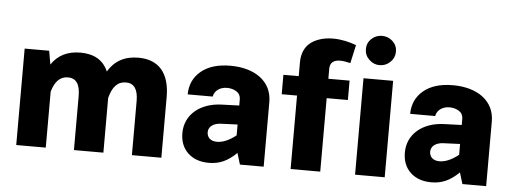

<svg xmlns="http://www.w3.org/2000/svg" viewBox="-51 -931 2885 1078"><g transform="rotate(5 1391.5 -392.5)"><path d="M69.3 0H235.8V-315.4C252.4 -374.5 282.7 -403.8 326.2 -403.8C371.6 -403.8 394.5 -371.1 394.5 -305.7V0H560.5V-310.1H561C577.1 -372.1 606 -403.8 652.8 -403.8C698.2 -403.8 721.2 -371.1 721.2 -305.7V0H887.2V-342.8C887.2 -476.1 825.7 -548.3 710.4 -548.3C633.3 -548.3 576.7 -517.6 540 -455.6C513.2 -517.6 460.9 -548.3 383.8 -548.3C311 -548.3 256.3 -521 220.7 -466.8L207.5 -543.5H69.3Z M1463.9 -364.7C1463.9 -481 1366.7 -548.3 1229.5 -548.3C1159.2 -548.3 1104 -531.7 1064.5 -499C1024.4 -465.8 1003.9 -421.9 1003.4 -367.2H1144.5C1149.9 -399.9 1180.2 -422.9 1220.7 -422.9C1240.7 -422.9 1258.8 -418 1274.4 -408.2C1289.6 -398.4 1297.4 -383.8 1297.4 -364.7V-330.1L1199.7 -326.7C1074.7 -322.8 992.7 -250 992.7 -148.9C992.7 -101.6 1007.3 -64.5 1036.6 -36.6C1065.9 -8.8 1105.5 5.4 1155.3 5.4C1213.4 5.4 1260.3 -14.6 1310.5 -64L1330.1 0H1463.9ZM1133.8 -166C1133.8 -195.8 1160.2 -217.3 1203.1 -219.2L1297.4 -223.1V-162.1C1258.8 -131.3 1222.7 -116.2 1189.9 -116.2C1155.3 -116.2 1133.8 -135.3 1133.8 -166Z M1615.7 -414.1V0H1782.7V-414.1H1902.3V-523.4H1782.7V-580.6C1782.7 -615.2 1805.2 -630.4 1840.3 -630.4C1858.4 -630.4 1882.8 -625.5 1897.9 -621.6L1920.9 -725.1C1883.3 -739.3 1836.4 -750.5 1790 -750.5C1758.8 -750.5 1730 -745.6 1703.6 -735.4C1650.4 -715.3 1615.7 -672.4 1615.7 -600.1V-523.4H1529.3V-414.1Z M1978 -708C1978 -685.1 1986.3 -665.5 2002.9 -649.4C2019.5 -632.8 2039.6 -624.5 2062.5 -624.5C2085.4 -624.5 2105.5 -632.8 2122.6 -649.4C2139.2 -665.5 2147.5 -685.1 2147.5 -708C2147.5 -731 2139.2 -750.5 2122.6 -766.1C2105.5 -781.7 2085.4 -789.6 2062.5 -789.6C2039.6 -789.6 2019.5 -781.7 2002.9 -766.1C1986.3 -750.5 1978 -731 1978 -708ZM1979 0H2146V-543.5H1979Z M2717.8 -364.7C2717.8 -481 2620.6 -548.3 2483.4 -548.3C2413.1 -548.3 2357.9 -531.7 2318.4 -499C2278.3 -465.8 2257.8 -421.9 2257.3 -367.2H2398.4C2403.8 -399.9 2434.1 -422.9 2474.6 -422.9C2494.6 -422.9 2512.7 -418 2528.3 -408.2C2543.5 -398.4 2551.3 -383.8 2551.3 -364.7V-330.1L2453.6 -326.7C2328.6 -322.8 2246.6 -250 2246.6 -148.9C2246.6 -101.6 2261.2 -64.5 2290.5 -36.6C2319.8 -8.8 2359.4 5.4 2409.2 5.4C2467.3 5.4 2514.2 -14.6 2564.5 -64L2584 0H2717.8ZM2387.7 -166C2387.7 -195.8 2414.1 -217.3 2457 -219.2L2551.3 -223.1V-162.1C2512.7 -131.3 2476.6 -116.2 2443.8 -116.2C2409.2 -116.2 2387.7 -135.3 2387.7 -166Z"/></g></svg>

Font: Estedad ExtraBold
Style: Regular
Weight: 800
Designer: Amin Abedi
Version: Version 7.3